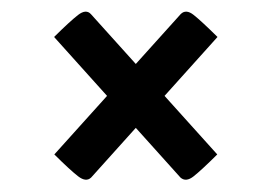

<svg xmlns="http://www.w3.org/2000/svg" viewBox="-20 -443 458 323"><path d="M283.6 -144.3 71 -380.8Q97.9 -407.4 111.3 -417.8Q124.7 -428.2 132.9 -419.3L345.5 -183.2Q319 -156.9 305.9 -146.5Q292.9 -136.1 283.6 -144.3ZM133.3 -144.3Q124.7 -136.1 111.3 -146.5Q97.9 -156.9 71.4 -183.2L284 -419.3Q292.9 -428.2 305.9 -417.8Q319 -407.4 345.9 -380.8Z"/></svg>

Font: Yanone Kaffeesatz ExtraLight
Style: Regular
Weight: 200
Designer: Yanone (Cyrillic: Daniel Pouzeot, Huerta Tipografica, and Cyreal)
Foundry: Yanone
Version: Version 2.003